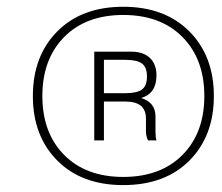

<svg xmlns="http://www.w3.org/2000/svg" viewBox="-20 -742 650 562"><path d="M340.8 -200.2Q219.2 -200.2 147.7 -272Q76.2 -343.8 76.2 -460.9Q76.2 -578.1 147.7 -650.1Q219.2 -722.2 340.8 -722.2Q462.4 -722.2 534.2 -650.1Q606 -578.1 606 -460.9Q606 -343.8 534.4 -272Q462.9 -200.2 340.8 -200.2ZM167.7 -288.6Q231.4 -224.1 340.8 -224.1Q450.2 -224.1 514.2 -288.6Q578.1 -353 578.1 -460.9Q578.1 -568.8 514.2 -633.5Q450.2 -698.2 340.8 -698.2Q231.4 -698.2 167.7 -633.5Q104 -568.8 104 -460.9Q104 -353 167.7 -288.6ZM438 -521Q438 -468.3 393.1 -455.1Q435.1 -442.4 435.1 -400.9V-356.9Q435.1 -339.8 438 -331.1H413.1Q407.2 -344.7 407.2 -356.9V-395Q407.2 -444.8 347.2 -444.8H284.2V-331.1H255.9V-590.8H363.8Q399.4 -590.8 418.7 -572.5Q438 -554.2 438 -521ZM346.2 -566.9H284.2V-469.2H346.2Q381.3 -469.2 395.8 -480.2Q410.2 -491.2 410.2 -518.1Q410.2 -544.9 395.8 -555.9Q381.3 -566.9 346.2 -566.9Z"/></svg>

Font: Creato Display Thin
Style: Italic
Weight: 265
Italic angle: -10°
Version: Version 1.000